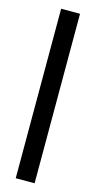

<svg xmlns="http://www.w3.org/2000/svg" viewBox="-112 -733 383 766"><g transform="rotate(15 79.0 -350.0)"><path d="M118 -700V0H40V-700Z"/></g></svg>

Font: Adderley Regular
Style: Regular
Weight: 400
Designer: gorohovskiy
Version: Version 1.003 November 13, 2017